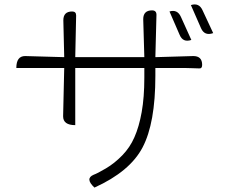

<svg xmlns="http://www.w3.org/2000/svg" viewBox="-20 -795 1040 870"><path d="M748 -743Q784 -754 800 -718L847 -614Q809 -601 794 -637L748 -743ZM845 -772Q882 -784 898 -748L946 -645Q907 -631 891 -667L845 -772ZM684 -451Q684 -237 626 -127Q569 -18 408 55Q364 14 404 -3Q421 -9 460 -32Q499 -55 534 -91Q569 -127 589 -173Q610 -220 622 -287Q634 -354 634 -443V-487H321V-228Q266 -228 266 -268L271 -487H54Q54 -541 94 -541L271 -536L267 -703Q267 -743 307 -743Q325 -743 325 -725L321 -536H634L629 -708Q629 -748 669 -748Q689 -748 689 -728L684 -536L856 -541Q896 -541 896 -501Q896 -484 883 -485L852 -486L815 -487H684Z"/></svg>

Font: Swei Half Moon CJK SC
Style: Light
Weight: 300
Version: Version 2.071